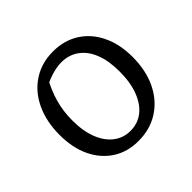

<svg xmlns="http://www.w3.org/2000/svg" viewBox="-130 -631 778 778"><g transform="rotate(-45 259.0 -242.0)"><path d="M252 9Q189 9 142 -21.5Q95 -52 69 -106.5Q43 -161 43 -234Q43 -311 70.5 -369.5Q98 -428 148 -460.5Q198 -493 263 -493Q327 -493 375 -462.5Q423 -432 449.5 -377Q476 -322 476 -250Q476 -172 448 -114Q420 -56 369.5 -23.5Q319 9 252 9ZM258 -43Q300 -43 331 -67Q362 -91 379.5 -136.5Q397 -182 397 -245Q397 -306 380 -349Q363 -392 331 -415Q299 -438 256 -438Q229 -438 197.5 -428Q166 -418 129 -398L172 -430Q147 -385 134 -338.5Q121 -292 121 -240Q121 -178 138.5 -134Q156 -90 187 -66.5Q218 -43 258 -43Z"/></g></svg>

Font: Piazzolla 24pt
Style: Regular
Weight: 400
Designer: Juan Pablo del Peral
Foundry: Huerta Tipografica
Version: Version 2.005